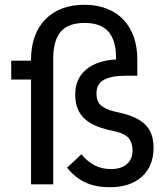

<svg xmlns="http://www.w3.org/2000/svg" viewBox="-20 -772 690 804"><path d="M623 -154Q623 -76 574 -32Q525 12 440 12Q379 12 335.5 -9Q292 -30 261 -70L321 -126Q371 -64 444 -64Q487 -64 511 -84.5Q535 -105 535 -143Q535 -172 520.5 -191.5Q506 -211 466 -221L435 -228Q405 -235 379.5 -246Q354 -257 335 -274Q316 -291 305.5 -316Q295 -341 295 -376Q295 -443 341 -481Q387 -519 466 -523V-528Q466 -603 434 -639.5Q402 -676 334 -676Q266 -676 234.5 -639.5Q203 -603 203 -528V0H110V-439H27V-518H110V-523Q110 -575 125 -617.5Q140 -660 169 -690Q198 -720 239 -736Q280 -752 333 -752Q385 -752 426.5 -736Q468 -720 496.5 -690Q525 -660 540 -617.5Q555 -575 555 -523V-455H507Q447 -455 415.5 -438Q384 -421 384 -381Q384 -346 403.5 -330Q423 -314 459 -305L490 -298Q560 -281 591.5 -247Q623 -213 623 -154Z"/></svg>

Font: IBM Plex Sans Text
Style: Regular
Weight: 450
Designer: Mike Abbink, Paul van der Laan, Pieter van Rosmalen
Foundry: Bold Monday
Version: Version 3.005